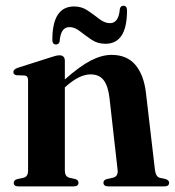

<svg xmlns="http://www.w3.org/2000/svg" viewBox="-20 -664 624 684"><path d="M211 -447V-381Q264 -428 303.2 -448.2Q342.5 -468.5 377.5 -468.5Q432 -468.5 462.2 -433Q492.5 -397.5 500 -332.5L532 -58.5Q535 -34.5 549.5 -30.5L570 -26Q582.5 -22 582.5 -13Q582.5 0 565.5 0H366Q348.5 0 348.5 -13.5Q348.5 -22 360 -26L383 -31Q401.5 -36 399 -58.5L370 -315.5Q365 -358 349.2 -378.5Q333.5 -399 302.5 -399Q264 -399 217 -358L211 -352.5V-56.5Q211 -35.5 226.5 -31L248.5 -26Q259.5 -22.5 259.5 -13.5Q259.5 0 242.5 0H45.5Q29 0 29 -13Q29 -22 41.5 -26L65 -31Q80 -35.5 80 -56V-378.5Q80 -393.5 68 -395L39 -396Q27.5 -398 27.5 -407.5Q27.5 -416.5 42 -422L158 -459Q181 -467 191.5 -467Q211 -467 211 -447ZM355.5 -508Q327.5 -508 305.8 -522.8Q284 -537.5 265 -552.5Q246 -567.5 227.5 -567.5Q196 -567.5 192.5 -516.5Q190 -505.5 179.5 -505.5Q166.5 -505.5 166.5 -522.5Q166.5 -641 244 -641Q271.5 -641 293.2 -626Q315 -611 334 -596.2Q353 -581.5 372 -581.5Q403 -581.5 407 -632.5Q409.5 -643.5 420 -643.5Q432.5 -643.5 432.5 -626.5Q432.5 -508 355.5 -508Z"/></svg>

Font: Fraunces 72pt S000 SemiBold
Style: Regular
Weight: 600
Version: Version 1.000; ttfautohint (v1.8.3)